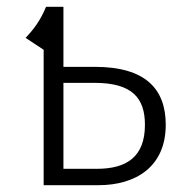

<svg xmlns="http://www.w3.org/2000/svg" viewBox="-20 -543 544 563"><path d="M258 -347H166V-523H115C99 -484 79 -457 55 -432L108 -397V0H269C378 0 466 -54 466 -177C466 -281 408 -347 258 -347ZM264 -48H166V-300H258C368 -300 405 -255 405 -177C405 -82 350 -48 264 -48Z"/></svg>

Font: FiraGO Light
Style: Regular
Weight: 300
Designer: bBox Type
Foundry: bBox Type GmbH
Version: Version 1.001;PS 001.001;hotconv 1.0.88;makeotf.lib2.5.64775